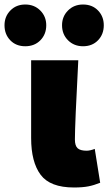

<svg xmlns="http://www.w3.org/2000/svg" viewBox="-70 -817 480 851"><path d="M68 -205V-550H277Q262 -265 262 -199Q262 -171 274 -160Q286 -149 314 -149Q329 -149 350 -157L374 -7Q347 4 321.5 9Q296 14 258 14Q152 14 110 -42.5Q68 -99 68 -205ZM205 -705Q205 -744 231.5 -770.5Q258 -797 298 -797Q339 -797 364.5 -770.5Q390 -744 390 -705Q390 -665 364.5 -638.5Q339 -612 298 -612Q258 -612 231.5 -638.5Q205 -665 205 -705ZM-50 -705Q-50 -744 -24 -770.5Q2 -797 42 -797Q82 -797 108.5 -770.5Q135 -744 135 -705Q135 -665 109 -638.5Q83 -612 42 -612Q1 -612 -24.5 -638.5Q-50 -665 -50 -705Z"/></svg>

Font: Nebula Sans Black
Style: Regular
Weight: 900
Designer: Paul D. Hunt for Adobe (as Source Sans)
Foundry: Nebula Entertainment & Broadcasting LLC
Version: Version 1.010